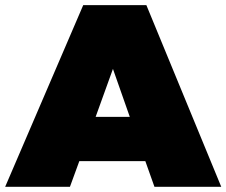

<svg xmlns="http://www.w3.org/2000/svg" viewBox="-38 -721 874 741"><path d="M-18.1 0 283.2 -701.2H526.9L815.9 0H558.1L522.9 -99.1H268.1L231.9 0ZM331.1 -270H462.9L397.9 -455.1Z"/></svg>

Font: Trueno UltraBlack
Style: Regular
Weight: 950
Designer: Julieta Ulanovsky
Foundry: Julieta Ulanovsky
Version: Version 3.001b | FøM Fix